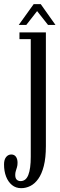

<svg xmlns="http://www.w3.org/2000/svg" viewBox="-68 -684 298 952"><path d="M37 249Q10.5 249 -8.5 233.5Q-27.5 218 -37.8 191.5Q-48 165 -48 131.5Q-48 107.5 -37.8 94.8Q-27.5 82 -12 82Q3 82 11 93.2Q19 104.5 19 123Q19 135.5 16.2 145Q13.5 154.5 10.5 163.5Q7.5 172.5 7.5 184Q7.5 195 11.2 201.8Q15 208.5 21 211.2Q27 214 34 214Q60.5 214 72.5 183.2Q84.5 152.5 84.5 93.5V-490H28.5V-523.5H159.5V40.5Q159.5 99 149.2 139Q139 179 121.5 203.2Q104 227.5 82.2 238.2Q60.5 249 37 249ZM25 -560.5 99 -663.5H134L207 -560.5H170L116 -629L62.5 -560.5Z"/></svg>

Font: Imbue Thin 10pt
Style: Regular
Weight: 400
Version: Version 1.102